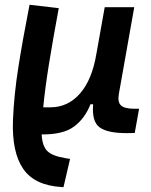

<svg xmlns="http://www.w3.org/2000/svg" viewBox="-20 -547 626 796"><path d="M243.2 229 235.4 228.5Q123 221.7 75.9 152.6Q28.8 83.5 33.7 -48.3Q38.1 -154.8 56.2 -269Q74.2 -383.3 102.5 -527.3L223.6 -513.2Q198.7 -379.4 182.6 -279.1Q166.5 -178.7 159.2 -102.1H189.5Q261.7 -102.1 312 -159.7Q362.3 -217.3 379.9 -325.7V-325.2L414.1 -517.1H536.6L472.7 -157.2Q466.8 -124 481.4 -110.1Q496.1 -96.2 536.6 -96.2H556.6L538.6 4.4L507.3 4.9Q427.2 5.4 393.6 -18.6Q359.9 -42.5 366.2 -114.7H355Q332.5 -56.6 287.4 -22.7Q242.2 11.2 152.8 10.3Q154.8 56.2 174.8 77.9Q194.8 99.6 252.4 108.9L270.5 111.8Z"/></svg>

Font: Cascadia Code NF SemiBold
Style: Italic
Weight: 600
Italic angle: -10°
Monospace: yes
Designer: Aaron Bell
Foundry: Saja Typeworks
Version: Version 2404.023; ttfautohint (v1.8.4)